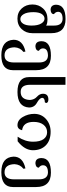

<svg xmlns="http://www.w3.org/2000/svg" viewBox="908 -1651 992 2848"><g transform="rotate(90 1404.0 -227.0)"><path d="M262.7 -32.7Q305.2 -32.7 332.3 -75.4Q359.4 -118.2 359.4 -199.7Q359.4 -291 329.6 -341.3Q299.8 -391.6 256.8 -391.6Q214.4 -391.6 187.3 -349.4Q160.2 -307.1 160.2 -225.1Q160.2 -132.8 189.5 -82.8Q218.8 -32.7 262.7 -32.7ZM256.8 10.3Q163.1 10.3 104.7 -53.5Q46.4 -117.2 46.4 -212.4Q46.4 -306.2 106.4 -370.6Q166.5 -435.1 262.7 -435.1Q332 -435.1 359.4 -415.5V-533.2Q359.4 -655.3 262.2 -659.7Q158.7 -659.7 154.8 -595.7Q154.8 -554.7 189.9 -531.2Q189.9 -486.3 126.5 -481.4Q53.7 -482.4 49.8 -561Q50.8 -703.1 263.2 -703.1Q472.2 -703.1 472.2 -492.7V-211.4Q472.2 -117.2 412.6 -53.5Q353 10.3 256.8 10.3Z M800.3 249Q580.1 249 569.8 67.9Q569.8 -69.8 744.6 -108.4L750 -78.6Q686.5 -30.8 681.6 53.7Q686.5 201.7 801.8 201.7Q906.7 201.7 906.7 62.5V-309.1Q906.7 -438 807.1 -442.4Q697.8 -442.4 697.8 -367.7Q697.8 -331.1 733.4 -307.1Q733.4 -261.2 668.9 -256.3Q591.3 -257.3 591.3 -347.2Q592.3 -486.3 807.1 -486.3Q1021 -486.3 1021 -267.6V77.6Q1021 249 800.3 249Z M1344.2 9.8Q1123.5 9.8 1123.5 -161.6V-702.1H1237.8V-176.8Q1237.8 -37.6 1342.8 -37.6Q1458 -37.6 1462.9 -175.8Q1458.5 -240.7 1414.6 -279.5Q1370.6 -318.4 1370.6 -368.2Q1370.6 -447.8 1454.6 -448.7Q1499 -448.7 1507.8 -420.4Q1507.8 -407.2 1496.6 -396Q1431.2 -396 1431.2 -352.5Q1438.5 -315.9 1506.6 -277.6Q1574.7 -239.3 1574.7 -161.6Q1564.5 9.8 1344.2 9.8Z M1837.4 9.8Q1761.2 9.8 1715.1 -69.3Q1668.9 -148.4 1668.9 -238.3Q1668.9 -345.2 1745.8 -413.6Q1822.8 -481.9 1934.1 -481.9Q2063.5 -481.9 2136 -410.6Q2208.5 -339.4 2208.5 -219.7Q2208.5 -98.1 2075.7 7.3H2007.8Q2082 -104 2082 -221.2Q2082 -325.2 2043.7 -377.4Q2005.4 -429.7 1941.9 -429.7Q1872.6 -429.7 1830.3 -375.7Q1788.1 -321.8 1788.1 -230Q1788.1 -74.7 1911.6 -58.6Q1896.5 8.8 1837.4 9.8Z M2533.7 249Q2313.5 249 2303.2 67.9Q2303.2 -69.8 2478 -108.4L2483.4 -78.6Q2419.9 -30.8 2415 53.7Q2419.9 201.7 2535.2 201.7Q2640.1 201.7 2640.1 62.5V-309.1Q2640.1 -438 2540.5 -442.4Q2431.2 -442.4 2431.2 -367.7Q2431.2 -331.1 2466.8 -307.1Q2466.8 -261.2 2402.3 -256.3Q2324.7 -257.3 2324.7 -347.2Q2325.7 -486.3 2540.5 -486.3Q2754.4 -486.3 2754.4 -267.6V77.6Q2754.4 249 2533.7 249Z"/></g></svg>

Font: Kelvinch
Style: Bold
Weight: 700
Designer: Paul James Miller
Foundry: High-Logic / Made with FontCreator
Version: Version 3.501;March 28, 2021;FontCreator 13.0.0.2683 64-bit